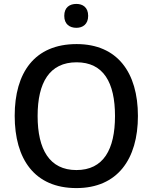

<svg xmlns="http://www.w3.org/2000/svg" viewBox="-20 -950 779 980"><path d="M370 -930C336 -930 308 -913 308 -869C308 -826 336 -808 370 -808C402 -808 430 -826 430 -869C430 -913 402 -930 370 -930ZM684 -358C684 -580 579 -725 371 -725C156 -725 55 -579 55 -359C55 -138 156 10 370 10C579 10 684 -137 684 -358ZM172 -358C172 -529 233 -632 371 -632C508 -632 567 -529 567 -358C567 -187 508 -82 370 -82C233 -82 172 -187 172 -358Z"/></svg>

Font: Noto Sans Thai Medium
Style: Regular
Weight: 500
Designer: Monotype Design Team
Foundry: Monotype Imaging Inc.
Version: Version 1.901